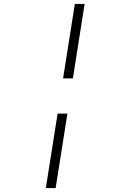

<svg xmlns="http://www.w3.org/2000/svg" viewBox="-20 -850 640 980"><path d="M352 -450H302L362 -830H412ZM264 110H214L274 -270H324Z"/></svg>

Font: JetBrains Mono Extra Light
Style: Italic
Weight: 200
Italic angle: -9°
Monospace: yes
Designer: Philipp Nurullin, Konstantin Bulenkov
Foundry: JetBrains
Version: 2.002